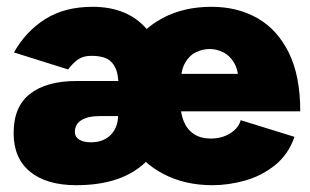

<svg xmlns="http://www.w3.org/2000/svg" viewBox="-20 -532 912 564"><path d="M337 -160 332 -245Q330 -280 326 -308Q322 -336 305 -352Q288 -368 248 -368Q226 -368 211 -358.5Q196 -349 180 -328L21 -378Q56 -440 113 -476Q170 -512 252 -512Q353 -512 409.5 -448.5Q466 -385 466 -281V-160ZM204 12Q117 12 68.5 -27.5Q20 -67 20 -141Q20 -219 68.5 -256.5Q117 -294 204 -294H351V-191H273Q238 -191 219 -179Q200 -167 200 -145Q200 -130 212.5 -122Q225 -114 247 -114Q284 -114 305.5 -136Q327 -158 327 -195L467 -214Q467 -105 397.5 -46.5Q328 12 204 12ZM604 12Q523 12 460 -21Q397 -54 361.5 -113Q326 -172 326 -250Q326 -328 361 -387Q396 -446 458 -479Q520 -512 601 -512Q678 -512 736.5 -478.5Q795 -445 828.5 -377Q862 -309 862 -205H488L510 -231Q510 -199 520 -175Q530 -151 550 -138Q570 -125 599 -125Q632 -125 656.5 -140.5Q681 -156 687 -179L845 -130Q827 -78 787.5 -46.5Q748 -15 699.5 -1.5Q651 12 604 12ZM511 -286 492 -315H699L681 -286Q681 -325 668 -347Q655 -369 635.5 -378.5Q616 -388 596 -388Q575 -388 555.5 -378.5Q536 -369 523.5 -347Q511 -325 511 -286Z"/></svg>

Font: Figtree Black
Style: Regular
Weight: 900
Designer: Erik Kennedy
Foundry: Erik Kennedy
Version: Version 2.001;gftools[0.9.30]